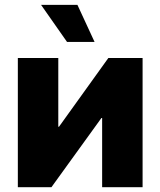

<svg xmlns="http://www.w3.org/2000/svg" viewBox="-20 -784 672 804"><path d="M577.1 0H407.7V-290H404.8L195.3 0H54.7V-541H224.1V-253.4H227.1L433.6 -541H577.1ZM260.7 -608.4 151.9 -763.7H304.2L376 -608.4Z"/></svg>

Font: Inter 17pt ExtraBold
Style: Regular
Weight: 800
Version: Version 4.001;git-66647c0bb